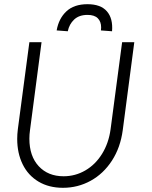

<svg xmlns="http://www.w3.org/2000/svg" viewBox="-20 -885 725 915"><path d="M62 -223Q62 -245 65 -269L120 -684H178L123 -265Q120 -244 120 -224Q120 -141 164.5 -93Q209 -45 283 -45Q339 -45 387 -73Q435 -101 466.5 -152Q498 -203 507 -269L562 -684H620L565 -265Q554 -182 513.5 -119.5Q473 -57 412 -23.5Q351 10 280 10Q213 10 163.5 -19.5Q114 -49 88 -102Q62 -155 62 -223ZM514 -736 461 -740Q462 -745 462 -754Q462 -782 446 -798Q430 -814 397 -814Q357 -814 333.5 -792Q310 -770 303 -736L250 -740Q260 -797 296.5 -831Q333 -865 397 -865Q460 -865 489.5 -831Q519 -797 514 -736Z"/></svg>

Font: Bellota Text
Style: Italic
Weight: 400
Italic angle: -7.5°
Designer: Kemie Guaida
Foundry: Kemie Guaida
Version: Version 4.001